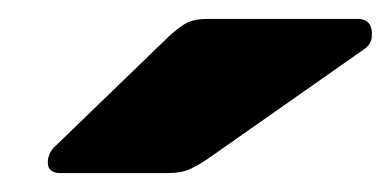

<svg xmlns="http://www.w3.org/2000/svg" viewBox="-20 -778 414 203"><path d="M44 -595Q28 -595 31 -611Q33 -619 39 -624L158 -739Q171 -751 179 -754.5Q187 -758 199 -758H358Q375 -758 373 -738Q372 -731 365 -726L201 -611Q191 -604 181.5 -599.5Q172 -595 157 -595Z"/></svg>

Font: Rubik Light ExtraBold
Style: Italic
Weight: 800
Italic angle: -12°
Version: Version 2.104